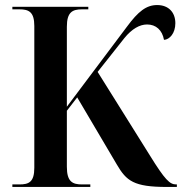

<svg xmlns="http://www.w3.org/2000/svg" viewBox="-20 -741 721 761"><path d="M29 0H338V-10H305C267 -10 245 -21 245 -80V-302L286 -355L443 -89C481 -24 510 0 641 0H681V-10H678C653 -10 634 -28 574 -125L367 -456L473 -590C503 -627 534 -644 563 -644C598 -644 623 -622 630 -583C652 -584 675 -609 675 -649C675 -692 648 -721 603 -721C560 -721 528 -696 483 -635L245 -318V-635C245 -693 267 -704 305 -704H330V-714H29V-704H57C94 -704 116 -694 116 -638V-76C116 -19 94 -10 57 -10H29Z"/></svg>

Font: Noto Serif Display SemiCondensed SemiBold
Style: Regular
Weight: 600
Width: 4
Designer: Monotype Design Team
Foundry: Monotype Imaging Inc.
Version: Version 2.009